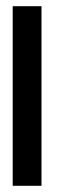

<svg xmlns="http://www.w3.org/2000/svg" viewBox="-20 -600 183 620"><path d="M21 0H114V-580H21Z"/></svg>

Font: Charger Sport
Style: BdNrw
Weight: 700
Designer: Jasper
Foundry: Cannot Into Space Fonts
Version: Version 1.1